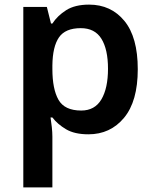

<svg xmlns="http://www.w3.org/2000/svg" viewBox="-20 -572 666 832"><path d="M366 -552Q461 -552 519 -481.5Q577 -411 577 -272Q577 -133 517.5 -61.5Q458 10 363 10Q303 10 266 -12Q229 -34 207 -63H199Q202 -44 204.5 -21.5Q207 1 207 20V240H81V-542H183L201 -470H207Q229 -504 267 -528Q305 -552 366 -552ZM330 -450Q263 -450 235.5 -410Q208 -370 207 -289V-273Q207 -186 233.5 -139.5Q260 -93 332 -93Q391 -93 419.5 -141.5Q448 -190 448 -274Q448 -358 419.5 -404Q391 -450 330 -450Z"/></svg>

Font: Noto Sans Malayalam SemiBold
Style: Regular
Weight: 600
Designer: Jelle Bosma - Monotype Design Team
Foundry: Monotype Imaging Inc.
Version: Version 2.104; ttfautohint (v1.8.4.7-5d5b)